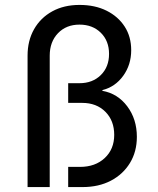

<svg xmlns="http://www.w3.org/2000/svg" viewBox="-20 -760 640 780"><path d="M92 0V-534Q92 -595 118.5 -641.5Q145 -688 192.5 -714Q240 -740 303 -740Q366 -740 413 -716.5Q460 -693 486.5 -652Q513 -611 513 -556Q513 -497 480.5 -452Q448 -407 396 -394V-391Q458 -380 497 -328Q536 -276 536 -204Q536 -144 508 -98Q480 -52 430.5 -26Q381 0 315 0H257V-82H305Q367 -82 405.5 -118Q444 -154 444 -212Q444 -270 408 -306Q372 -342 314 -342H257V-422H303Q356 -422 389.5 -455Q423 -488 423 -541Q423 -594 389.5 -627Q356 -660 303 -660Q249 -660 215.5 -625Q182 -590 182 -534V0Z"/></svg>

Font: JetBrains Mono NL
Style: Regular
Weight: 400
Monospace: yes
Designer: Philipp Nurullin, Konstantin Bulenkov
Foundry: JetBrains
Version: Version 2.305; ttfautohint (v1.8.4.7-5d5b)